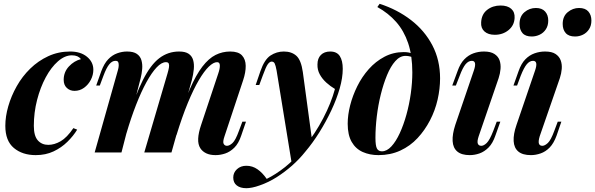

<svg xmlns="http://www.w3.org/2000/svg" viewBox="-20 -802 3131 1010"><path d="M358 -511Q321 -511 285 -479.5Q249 -448 220.5 -395Q192 -342 175 -276Q158 -210 158 -140Q158 -87 179 -63.5Q200 -40 234 -40Q266 -40 299 -59Q332 -78 366 -128L386 -120Q366 -87 334.5 -56Q303 -25 261.5 -5.5Q220 14 168 14Q98 14 53 -23.5Q8 -61 8 -140Q8 -189 23.5 -243Q39 -297 68 -348.5Q97 -400 139 -441Q181 -482 234 -506.5Q287 -531 349 -531Q404 -531 437.5 -503.5Q471 -476 471 -435Q471 -408 458 -382.5Q445 -357 422.5 -340.5Q400 -324 372 -324Q348 -324 331.5 -339.5Q315 -355 315 -382Q315 -423 342.5 -452.5Q370 -482 406 -491Q398 -501 386.5 -506Q375 -511 358 -511Z M619 0H478L600 -432Q604 -445 604.5 -456.5Q605 -468 602 -475Q599 -482 587 -482Q570 -482 555 -464Q540 -446 524 -403L505 -352H486L513 -428Q528 -468 549 -490Q570 -512 596 -521.5Q622 -531 648 -531Q682 -531 700 -518.5Q718 -506 724 -485Q730 -464 728 -439.5Q726 -415 720 -391ZM861 -415Q866 -432 868.5 -445.5Q871 -459 868 -467Q865 -475 853 -475Q830 -475 804 -447.5Q778 -420 750.5 -370Q723 -320 696 -251Q669 -182 645 -100L650 -169Q692 -302 732 -381.5Q772 -461 818 -496Q864 -531 922 -531Q955 -531 972.5 -519Q990 -507 996 -486Q1002 -465 999.5 -438Q997 -411 989 -380L882 0H739ZM1128 -415Q1137 -441 1136.5 -458Q1136 -475 1122 -475Q1103 -475 1078.5 -451.5Q1054 -428 1026 -380.5Q998 -333 968 -260.5Q938 -188 908 -90L910 -144Q946 -258 978.5 -333Q1011 -408 1044.5 -451.5Q1078 -495 1114 -513Q1150 -531 1191 -531Q1234 -531 1253 -510.5Q1272 -490 1272.5 -456Q1273 -422 1259 -380L1161 -85Q1151 -56 1156.5 -45.5Q1162 -35 1174 -35Q1187 -35 1203 -49.5Q1219 -64 1237 -114L1255 -162H1274L1249 -89Q1235 -47 1212.5 -25Q1190 -3 1164.5 5.5Q1139 14 1114 14Q1085 14 1065 4.5Q1045 -5 1034 -22Q1021 -42 1022.5 -73Q1024 -104 1038 -145Z M1622 -61 1515 60 1435 -431Q1430 -458 1425 -468Q1420 -478 1409 -478Q1399 -478 1389 -464.5Q1379 -451 1362 -404L1344 -355H1325L1350 -428Q1371 -489 1403 -510Q1435 -531 1473 -531Q1514 -531 1539 -508.5Q1564 -486 1573 -423ZM1383 139Q1430 116 1480 76.5Q1530 37 1582 -30Q1638 -99 1680 -179.5Q1722 -260 1742 -334Q1718 -348 1696.5 -367.5Q1675 -387 1662 -411Q1649 -435 1650 -463Q1650 -495 1668 -513Q1686 -531 1717 -531Q1752 -531 1767.5 -507Q1783 -483 1783 -440Q1783 -393 1767 -337Q1751 -281 1723 -221.5Q1695 -162 1660 -106Q1625 -50 1586 -4Q1555 35 1516.5 69Q1478 103 1435.5 130Q1393 157 1347 173Q1325 181 1307 184.5Q1289 188 1276 188Q1244 188 1225.5 173.5Q1207 159 1207 132Q1207 106 1226.5 88Q1246 70 1276 70Q1308 70 1334.5 88.5Q1361 107 1383 139Z M2149 -421Q2149 -510 2127 -575Q2105 -640 2064 -686.5Q2023 -733 1965 -765L1977 -782Q2070 -752 2142 -696.5Q2214 -641 2254.5 -563.5Q2295 -486 2295 -390Q2295 -335 2282 -278Q2269 -221 2242 -169Q2215 -117 2176.5 -75.5Q2138 -34 2086 -10Q2034 14 1971 14Q1925 14 1888 -2.5Q1851 -19 1830 -55.5Q1809 -92 1809 -151Q1809 -197 1822 -248Q1835 -299 1859.5 -348.5Q1884 -398 1920 -438.5Q1956 -479 2002.5 -503.5Q2049 -528 2104 -528Q2133 -528 2149.5 -519Q2166 -510 2181 -494L2174 -482Q2165 -495 2148 -501.5Q2131 -508 2113 -508Q2084 -508 2059.5 -480.5Q2035 -453 2016 -407Q1997 -361 1983 -304.5Q1969 -248 1962 -189Q1955 -130 1955 -77Q1955 -35 1963 -20.5Q1971 -6 1989 -6Q2015 -6 2039 -32Q2063 -58 2083 -101.5Q2103 -145 2118 -199Q2133 -253 2141 -310.5Q2149 -368 2149 -421Z M2511 -684Q2513 -727 2542.5 -750Q2572 -773 2613 -773Q2650 -773 2669.5 -755.5Q2689 -738 2687 -707Q2685 -668 2655 -643.5Q2625 -619 2583 -619Q2548 -619 2528.5 -636.5Q2509 -654 2511 -684ZM2473 -432Q2490 -482 2462 -482Q2444 -482 2429 -464Q2414 -446 2398 -403L2378 -352H2359L2387 -428Q2401 -468 2422.5 -490Q2444 -512 2470.5 -521.5Q2497 -531 2526 -531Q2561 -531 2581 -518Q2601 -505 2608 -484.5Q2615 -464 2613 -439.5Q2611 -415 2603 -391L2498 -85Q2489 -58 2493.5 -46.5Q2498 -35 2512 -35Q2525 -35 2540.5 -50Q2556 -65 2575 -114L2593 -162H2612L2586 -89Q2572 -48 2550 -26Q2528 -4 2502.5 5Q2477 14 2451 14Q2408 14 2385.5 -5Q2363 -24 2361 -60Q2359 -96 2375 -145Z M2795 -432Q2812 -482 2784 -482Q2766 -482 2751 -464Q2736 -446 2719 -403L2700 -352H2681L2708 -428Q2722 -468 2743.5 -490Q2765 -512 2792 -521.5Q2819 -531 2847 -531Q2883 -531 2902.5 -518Q2922 -505 2929.5 -484.5Q2937 -464 2935 -439.5Q2933 -415 2925 -391L2819 -85Q2811 -58 2815 -46.5Q2819 -35 2833 -35Q2846 -35 2862 -50Q2878 -65 2896 -114L2914 -162H2933L2908 -89Q2893 -48 2871.5 -26Q2850 -4 2824 5Q2798 14 2773 14Q2729 14 2706.5 -5Q2684 -24 2682 -60Q2680 -96 2697 -145ZM2713 -676Q2713 -716 2739 -738Q2765 -760 2799 -760Q2831 -760 2847.5 -741.5Q2864 -723 2864 -694Q2864 -667 2851.5 -648Q2839 -629 2819 -619.5Q2799 -610 2777 -610Q2744 -610 2728.5 -628Q2713 -646 2713 -676ZM2940 -676Q2940 -716 2966.5 -738Q2993 -760 3026 -760Q3059 -760 3075 -741.5Q3091 -723 3091 -694Q3091 -667 3078.5 -648Q3066 -629 3046.5 -619.5Q3027 -610 3005 -610Q2972 -610 2956 -628Q2940 -646 2940 -676Z"/></svg>

Font: Playfair Display
Style: Bold Italic
Weight: 700
Italic angle: -14°
Designer: Claus Eggers Sørensen
Foundry: Claus Eggers Sørensen
Version: Version 1.203